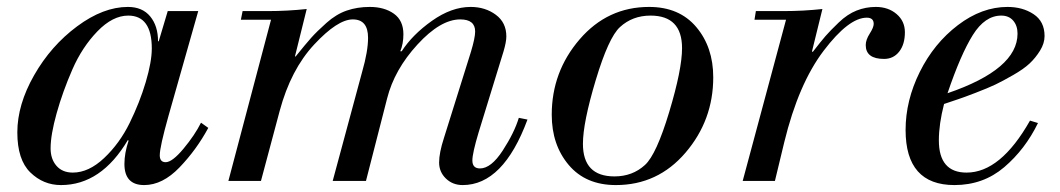

<svg xmlns="http://www.w3.org/2000/svg" viewBox="-20 -522 3058 554"><path d="M464 -490H552L466 -187Q441 -98 441 -74Q441 -54 458 -54Q477 -54 509.5 -93Q542 -132 560 -168L581 -153Q547 -90 498 -39Q449 12 396 12Q339 12 339 -49Q339 -80 351 -116L349 -118Q272 12 156 12Q105 12 67.5 -24.5Q30 -61 30 -140Q30 -220 78.5 -305Q127 -390 202.5 -446Q278 -502 349 -502Q391 -502 413.5 -474.5Q436 -447 436 -403H438ZM126 -94Q126 -63 143 -43.5Q160 -24 190 -24Q236 -24 280.5 -66Q325 -108 354 -167Q383 -226 400.5 -285Q418 -344 418 -382Q418 -477 350 -477Q305 -477 261 -431.5Q217 -386 189 -322Q161 -258 143.5 -195.5Q126 -133 126 -94Z M639 0 762 -465H675L680 -490H753Q809 -490 865 -496L831 -359H833Q862 -395 878 -413Q894 -431 922 -456Q950 -481 980.5 -491.5Q1011 -502 1047 -502Q1089 -502 1116.5 -482.5Q1144 -463 1144 -423Q1144 -396 1135 -374H1139Q1170 -422 1226.5 -462Q1283 -502 1338 -502Q1380 -502 1410.5 -479.5Q1441 -457 1441 -417Q1441 -401 1433 -374L1361 -140Q1343 -80 1343 -59Q1343 -36 1365 -36Q1397 -36 1430.5 -87.5Q1464 -139 1477 -182L1502 -177Q1432 12 1315 12Q1286 12 1266.5 -7Q1247 -26 1247 -53Q1247 -81 1261 -124L1339 -373Q1351 -413 1351 -431Q1351 -466 1308 -466Q1251 -466 1184.5 -393.5Q1118 -321 1097 -238L1036 0H940L1025 -315Q1042 -374 1042 -413Q1042 -466 998 -466Q954 -466 886.5 -393.5Q819 -321 787 -202L733 0Z M2038 -299Q2038 -175 1958 -81.5Q1878 12 1757 12Q1670 12 1621 -46Q1572 -104 1572 -191Q1572 -315 1652.5 -408.5Q1733 -502 1853 -502Q1940 -502 1989 -444Q2038 -386 2038 -299ZM1948 -383Q1948 -477 1857 -477Q1805 -477 1769 -444Q1736 -414 1699 -291Q1662 -168 1662 -107Q1662 -13 1753 -13Q1805 -13 1841 -46Q1874 -76 1911 -199Q1948 -322 1948 -383Z M2248 -465H2157L2161 -490H2241Q2298 -490 2353 -496L2323 -374L2325 -372Q2349 -403 2362 -418Q2375 -433 2400 -457Q2425 -481 2451.5 -491.5Q2478 -502 2507 -502Q2543 -502 2567 -481.5Q2591 -461 2591 -429Q2591 -394 2574.5 -373Q2558 -352 2531 -352Q2478 -352 2478 -392Q2478 -407 2489.5 -425Q2501 -443 2501 -453Q2501 -471 2481 -471Q2429 -471 2356.5 -375.5Q2284 -280 2243 -112L2216 0H2123Z M2952 -174 2975 -167Q2938 -91 2877.5 -39.5Q2817 12 2734 12Q2593 12 2593 -147Q2593 -232 2634 -314.5Q2675 -397 2744 -449.5Q2813 -502 2887 -502Q2931 -502 2962.5 -481Q2994 -460 2994 -418Q2994 -397 2981 -376Q2968 -355 2951 -339Q2934 -323 2903.5 -305.5Q2873 -288 2852 -278Q2831 -268 2794.5 -254Q2758 -240 2745.5 -236Q2733 -232 2704 -222Q2689 -164 2689 -117Q2689 -24 2769 -24Q2867 -24 2952 -174ZM2916 -425Q2916 -448 2903.5 -462.5Q2891 -477 2869 -477Q2822 -477 2787 -421Q2752 -365 2714 -253Q2916 -322 2916 -425Z"/></svg>

Font: Justus
Style: Italic
Weight: 400
Italic angle: -12°
Version: Version 001.001